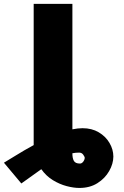

<svg xmlns="http://www.w3.org/2000/svg" viewBox="-135 -747 629 972"><path d="M231.5 -727.3V-92.3Q259.2 -98 282.7 -98Q329.9 -98 364.9 -77.2Q399.9 -56.5 419.2 -23.6Q438.6 9.2 438.9 45.5Q438.6 82.4 417.6 119.1Q396.7 155.9 358.3 180.2Q320 204.5 267 204.5Q237.6 204.5 202.1 195.1Q166.5 185.7 132.6 165Q98.7 144.2 74.2 109.7Q73.2 110.1 72.4 110.8L-27 181.8L-115.1 76.7L-56.8 41.2Q-35.5 28.1 -12.3 14.4Q11 0.7 35.5 -12.4V-20.2Q35.5 -21.3 35.5 -22.7V-727.3ZM231.5 28.8Q231.2 53.3 238.8 67.1Q246.4 81 269.9 81Q279.1 81 286.4 71.4Q293.7 61.8 294 51.1Q293.7 46.9 286.4 36.2Q279.1 25.6 265.6 25.6Q248.2 25.6 231.5 28.8Z"/></svg>

Font: Inter UI Black
Style: Regular
Weight: 900
Designer: Rasmus Andersson
Foundry: rsms
Version: 3.2;8d6f07862